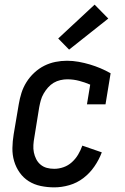

<svg xmlns="http://www.w3.org/2000/svg" viewBox="-20 -800 540 828"><path d="M214 8Q184 8 155.5 2Q127 -4 104 -18.5Q81 -33 65 -55.5Q49 -78 41 -105Q33 -132 33.5 -161.5Q34 -191 39 -221L61 -351Q65 -375 72.5 -399Q80 -423 94 -445.5Q108 -468 128 -486.5Q148 -505 171 -516.5Q194 -528 219 -533Q244 -538 269 -538Q294 -538 319 -533.5Q344 -529 367.5 -522Q391 -515 413.5 -505.5Q436 -496 457 -484L435 -350H355L369 -435Q346 -445 321 -451.5Q296 -458 270 -458Q256 -458 240.5 -454.5Q225 -451 211.5 -443Q198 -435 187 -422.5Q176 -410 168 -396Q160 -382 156 -367.5Q152 -353 149 -337L128 -207Q125 -191 124 -174.5Q123 -158 126 -143Q129 -128 136 -114Q143 -100 155 -90Q167 -80 182 -76Q197 -72 214 -72Q234 -72 254 -79Q274 -86 290 -100.5Q306 -115 317 -133.5Q328 -152 335 -172L419 -143Q407 -111 387 -82Q367 -53 339.5 -32Q312 -11 279 -1.5Q246 8 214 8ZM278 -586 231 -634 388 -780 447 -720Z"/></svg>

Font: Iosevka Slab Medium
Style: Italic
Weight: 500
Italic angle: -9°
Monospace: yes
Designer: Belleve Invis
Foundry: Belleve Invis
Version: Version 11.1.0; ttfautohint (v1.8.3)